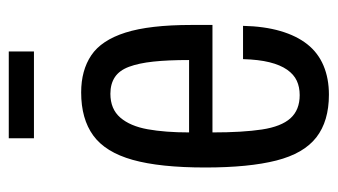

<svg xmlns="http://www.w3.org/2000/svg" viewBox="-182 -558 752 427"><g transform="rotate(-90 193.5 -344.0)"><path d="M197 12Q138 12 102 -16Q66 -44 50.5 -105Q35 -166 35 -263Q35 -364 52 -424.5Q69 -485 106 -512Q143 -539 202 -539Q251 -539 284.5 -516.5Q318 -494 335 -440.5Q352 -387 352 -294V-247H113Q113 -180 119.5 -137Q126 -94 144.5 -73.5Q163 -53 196 -53Q214 -53 228 -59.5Q242 -66 252.5 -81Q263 -96 269 -120Q275 -144 276 -179H350Q349 -132 338.5 -96Q328 -60 309 -36Q290 -12 261.5 0Q233 12 197 12ZM113 -299H274Q274 -346 270.5 -378.5Q267 -411 259 -432.5Q251 -454 236 -464Q221 -474 199 -474Q165 -474 146 -452Q127 -430 120 -391Q113 -352 113 -299ZM100 -644V-700H293V-644Z"/></g></svg>

Font: Archivo ExtraCondensed
Style: Regular
Weight: 400
Width: 2
Designer: Hector Gatti
Foundry: Omnibus-Type
Version: Version 2.001